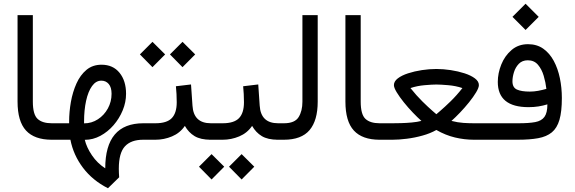

<svg xmlns="http://www.w3.org/2000/svg" viewBox="-20 -754 3100 1036"><path d="M74.7 -672.4H157.2V-205.6Q157.2 -136.7 182.6 -112.8Q208 -88.9 259.3 -88.9H271.5V0H259.3Q166 0 120.4 -49.6Q74.7 -99.1 74.7 -206.1Z M252 0V-88.9H353V-97.7Q353 -149.9 362.5 -203.9Q372.1 -257.8 392.6 -303.5Q413.1 -349.1 446.5 -377Q480 -404.8 527.8 -404.8Q589.8 -404.8 625 -361.3Q660.2 -317.9 660.2 -248Q660.2 -202.6 642.1 -158.7Q624 -114.7 592.8 -78.6Q561.5 -42.5 521.5 -21Q481.4 0.5 437.5 0.5Q447.3 41.5 476.1 84Q504.9 126.5 547.9 154.3Q547.9 -88.9 753.4 -88.9H769.5V0H752.4Q687 0 654.1 35.6Q621.1 71.3 621.1 156.2Q621.1 167 621.6 179Q622.1 190.9 623 202.6L562.5 261.7Q479.5 219.7 427.7 151.1Q376 82.5 359.9 0ZM526.9 -318.8Q497.6 -318.8 476.6 -289.6Q455.6 -260.3 444.6 -210.2Q433.6 -160.2 433.6 -98.1V-88.4Q474.6 -88.4 508.3 -110.4Q542 -132.3 562 -168.7Q582 -205.1 582 -248Q582 -282.7 566.7 -300.8Q551.3 -318.8 526.9 -318.8Z M964.8 -528.3 1033.2 -460.4 964.8 -391.6 897 -460.4ZM802.7 -528.3 871.1 -460.4 802.7 -391.6 734.9 -460.4ZM750 -88.9H818.4Q880.4 -88.9 907 -116.7Q933.6 -144.5 933.6 -202.1Q933.6 -225.6 932.4 -246.6Q931.2 -267.6 929.2 -288.6L1010.7 -298.3L1018.6 -184.1Q1024.4 -88.9 1117.7 -88.9H1127.9V0H1116.7Q1062.5 0 1030 -19.5Q997.6 -39.1 977.5 -74.7Q951.2 -36.1 908.2 -18.1Q865.2 0 818.4 0H750Z M1107.4 -88.9H1181.2Q1243.2 -88.9 1269.8 -116.7Q1296.4 -144.5 1296.4 -202.1Q1296.4 -225.6 1295.2 -246.6Q1293.9 -267.6 1292 -288.6L1373.5 -298.3L1381.3 -184.1Q1387.2 -88.9 1480.5 -88.9H1490.7V0H1479.5Q1425.3 0 1392.8 -19.5Q1360.4 -39.1 1340.3 -74.7Q1314 -36.1 1271 -18.1Q1228 0 1181.2 0H1107.4ZM1283.7 77.6 1352.1 145.5 1283.7 214.4 1215.8 145.5ZM1121.6 77.6 1189.9 145.5 1121.6 214.4 1053.7 145.5Z M1471.2 -88.9H1512.2Q1570.8 -88.9 1591.3 -122.1Q1611.8 -155.3 1611.8 -205.1V-672.4H1694.3V-205.6Q1694.3 -104 1650.4 -52Q1606.4 0 1511.7 0H1471.2Z M1843.8 -672.4H1926.3V-205.6Q1926.3 -136.7 1951.7 -112.8Q1977.1 -88.9 2028.3 -88.9H2040.5V0H2028.3Q1935.1 0 1889.4 -49.6Q1843.8 -99.1 1843.8 -206.1Z M2334.5 -381.8Q2372.1 -381.8 2412.1 -375.7Q2452.1 -369.6 2486.6 -358.4Q2521 -347.2 2542.5 -331.1Q2564 -314.9 2564 -294.9Q2564 -280.8 2549.1 -255.9Q2534.2 -231 2511 -202.1Q2487.8 -173.3 2462.4 -146.7Q2437 -120.1 2416 -101.6Q2450.2 -92.8 2481 -90.8Q2511.7 -88.9 2536.6 -88.9H2612.8V0H2537.1Q2485.8 0 2434.8 -12.2Q2383.8 -24.4 2334.5 -52.7Q2302.2 -34.2 2260 -22.5Q2217.8 -10.7 2175 -5.4Q2132.3 0 2098.1 0H2021V-88.9H2098.6Q2115.2 -88.9 2143.3 -89.6Q2171.4 -90.3 2201.4 -93Q2231.4 -95.7 2253.9 -101.6Q2232.9 -120.1 2207.5 -146.7Q2182.1 -173.3 2158.9 -202.1Q2135.7 -231 2120.6 -255.9Q2105.5 -280.8 2105.5 -294.9Q2105.5 -314.9 2126.5 -331.1Q2147.5 -347.2 2181.9 -358.4Q2216.3 -369.6 2256.3 -375.7Q2296.4 -381.8 2334.5 -381.8ZM2334.5 -297.9Q2312.5 -297.9 2271.7 -294.4Q2231 -291 2194.8 -278.8Q2226.6 -238.8 2258.8 -207Q2291 -175.3 2312.7 -156.5Q2334.5 -137.7 2334.5 -137.7Q2334.5 -137.7 2356.4 -156.5Q2378.4 -175.3 2411.1 -207Q2443.8 -238.8 2475.1 -278.8Q2439 -291 2397.9 -294.4Q2356.9 -297.9 2334.5 -297.9Z M2815.9 -733.9 2886.7 -663.1 2815.9 -592.3 2745.1 -663.1ZM2778.8 -88.9Q2834 -88.9 2867.9 -95.2Q2901.9 -101.6 2917.7 -123.3Q2933.6 -145 2933.6 -190.9Q2909.7 -183.6 2885 -179.7Q2860.4 -175.8 2832 -175.8Q2666 -175.8 2666 -312Q2666 -358.9 2684.8 -405.8Q2703.6 -452.6 2740.2 -484.1Q2776.9 -515.6 2829.1 -515.6Q2877 -515.6 2911.4 -491.2Q2945.8 -466.8 2968 -425.5Q2990.2 -384.3 3001 -332.3Q3011.7 -280.3 3011.7 -225.1Q3011.7 -152.3 2998.8 -107.7Q2985.8 -63 2957.5 -39.8Q2929.2 -16.6 2883.8 -8.3Q2838.4 0 2772.9 0H2593.3V-88.9ZM2838.9 -259.8Q2861.3 -259.8 2883.5 -263.9Q2905.8 -268.1 2928.2 -274.4Q2924.3 -309.1 2913.8 -344.7Q2903.3 -380.4 2882.8 -404.5Q2862.3 -428.7 2828.1 -428.7Q2797.9 -428.7 2779.5 -409.7Q2761.2 -390.6 2753.2 -364.3Q2745.1 -337.9 2745.1 -315.4Q2745.1 -281.7 2769.3 -270.8Q2793.5 -259.8 2838.9 -259.8Z"/></svg>

Font: Vazirmatn UI NL
Style: Regular
Weight: 400
Designer: Saber Rastikerdar
Foundry: Saber Rastikerdar
Version: Version 33.003